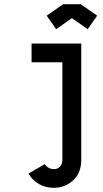

<svg xmlns="http://www.w3.org/2000/svg" viewBox="-20 -707 490 915"><path d="M364.7 -687 442.9 -632.3 397.9 -567.9 322.8 -620.6 247.6 -567.9 202.6 -632.3 280.8 -687ZM367.2 54.7Q367.2 117.2 328.4 152.6Q289.6 188 235.8 188Q199.2 188 167.2 170.9Q135.3 153.8 115.7 120.1L193.4 75.2Q199.7 85.9 211.7 92.5Q223.6 99.1 236.8 99.1Q253.9 99.1 265.6 87.4Q277.3 75.7 277.3 52.7V-410.2H130.4V-499.5H367.2Z"/></svg>

Font: Anka/Coder Narrow
Style: Bold
Weight: 700
Width: 3
Monospace: yes
Version: Version 001.100